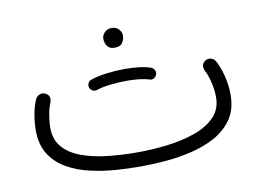

<svg xmlns="http://www.w3.org/2000/svg" viewBox="-63 -605 995 719"><g transform="rotate(-10 435.0 -245.0)"><path d="M54.2 -182.1Q54.2 -211.4 60.1 -243.7Q65.9 -275.9 76.7 -298.3Q82 -308.6 92.8 -312.3Q103.5 -315.9 113.8 -311Q135.7 -300.3 126 -273.9Q119.1 -259.3 114.3 -232.2Q109.4 -205.1 109.4 -182.1Q109.4 -136.7 134.5 -107.9Q159.7 -79.1 203.1 -63Q246.6 -46.9 301.5 -40.8Q356.4 -34.7 415.5 -34.7Q471.2 -34.7 528.3 -41.5Q585.4 -48.3 633.8 -65.2Q682.1 -82 711.4 -111.8Q740.7 -141.6 740.7 -187Q740.7 -215.8 733.2 -246.1Q725.6 -276.4 716.3 -292.5Q705.6 -317.4 726.6 -330.1Q736.3 -335.4 747.3 -332.5Q758.3 -329.6 763.7 -319.8Q777.8 -294.9 786.9 -259Q795.9 -223.1 795.9 -187Q795.9 -130.9 769.8 -93.5Q743.7 -56.2 700.7 -33.4Q657.7 -10.7 606.9 0.7Q556.2 12.2 505.9 15.9Q455.6 19.5 415.5 19.5Q372.1 19.5 322.5 15.9Q272.9 12.2 225.6 1.2Q178.2 -9.8 139.4 -32Q100.6 -54.2 77.4 -90.8Q54.2 -127.4 54.2 -182.1ZM362.8 -475.6Q362.8 -488.3 373 -499.3Q383.3 -510.3 400.4 -510.3Q420.4 -510.3 431.6 -494.1Q437.5 -484.9 437.5 -474.6Q437.5 -462.4 429.7 -449Q421.9 -435.5 399.4 -435.5Q384.3 -435.5 376.5 -442.4Q368.7 -449.2 365.7 -458.5Q362.8 -466.8 362.8 -475.6ZM278.3 -305.7Q275.9 -314 280 -322.3Q284.2 -330.6 293 -333Q318.4 -341.8 353.8 -346.2Q389.2 -350.6 423.8 -350.6Q453.6 -350.6 479.2 -347.2Q504.9 -343.8 522.9 -336.9Q531.2 -332.5 534.4 -323.2Q537.6 -314 532.2 -305.7Q522.9 -290.5 506.8 -295.4Q493.2 -300.3 470.7 -303Q448.2 -305.7 423.8 -305.7Q390.1 -305.7 358.6 -302Q327.1 -298.3 306.2 -291Q296.9 -288.1 288.8 -293Q280.8 -297.9 278.3 -305.7Z"/></g></svg>

Font: Mikhak-DS2-FD Light
Style: Regular
Weight: 300
Designer: Amin Abedi
Version: Version 3.2